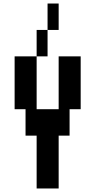

<svg xmlns="http://www.w3.org/2000/svg" viewBox="-20 -1050 540 1090"><path d="M313 -880H250V-1030H313ZM250 -730H188V-880H250ZM438 -730V-430H375V-280H313V20H188V-280H125V-430H63V-730H188V-430H313V-730Z"/></svg>

Font: 2P VHS
Style: Regular
Weight: 400
Designer: CodeMan38
Foundry: CodeMan38
Version: Version 3.000